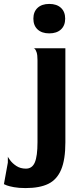

<svg xmlns="http://www.w3.org/2000/svg" viewBox="-70 -714 423 978"><path d="M262 -619Q262 -584 240.5 -564Q219 -544 181 -544Q143 -544 121.5 -564Q100 -584 100 -619Q100 -654 121.5 -674Q143 -694 181 -694Q219 -694 240.5 -674Q262 -654 262 -619ZM263 11Q263 99 241.5 150Q220 201 176 222.5Q132 244 60 244Q26 244 1.5 239.5Q-23 235 -35 230.5Q-47 226 -50 224L-30 114V84Q-30 86 -18.5 102Q-7 118 13.5 131.5Q34 145 62 145Q94 145 107.5 113Q121 81 121 11V-408Q121 -434 116.5 -447.5Q112 -461 106.5 -465.5Q101 -470 101 -468H263Z"/></svg>

Font: Red Rose Bold
Style: Regular
Weight: 700
Designer: jaikishan Patel
Version: Version 1.000